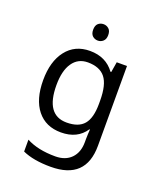

<svg xmlns="http://www.w3.org/2000/svg" viewBox="-98 -423 496 602"><g transform="rotate(20 150.0 -121.5)"><path d="M134.3 -266.6Q187.5 -266.6 216.3 -227.1H218.8L224.6 -261.7H258.8V4.4Q258.8 117.2 141.6 117.2Q84 117.2 47.4 100.6V61Q85.9 81.5 144 81.5Q177.7 81.5 197 61.8Q216.3 42 216.3 7.8V-2.4Q216.3 -8.3 216.8 -19.3Q217.3 -30.3 217.8 -34.7H215.8Q189.5 4.9 134.8 4.9Q84 4.9 55.4 -30.8Q26.9 -66.4 26.9 -130.4Q26.9 -192.9 55.4 -229.7Q84 -266.6 134.3 -266.6ZM140.1 -230.5Q107.4 -230.5 89.4 -204.3Q71.3 -178.2 71.3 -129.9Q71.3 -30.3 141.1 -30.3Q180.7 -30.3 198.7 -51.5Q216.8 -72.8 216.8 -120.1V-130.4Q216.8 -184.1 198.2 -207.3Q179.7 -230.5 140.1 -230.5ZM145.5 -359.9Q155.3 -359.9 162.8 -353.3Q170.4 -346.7 170.4 -332.5Q170.4 -318.8 162.8 -312Q155.3 -305.2 145.5 -305.2Q134.8 -305.2 127.4 -312Q120.1 -318.8 120.1 -332.5Q120.1 -346.7 127.4 -353.3Q134.8 -359.9 145.5 -359.9Z"/></g></svg>

Font: NotoSansOldHungarianUI
Style: Regular
Weight: 400
Designer: Monotype Design Team
Foundry: Monotype Imaging Inc.
Version: Version 1001.000; ttfautohint (v1.8.4.7-5d5b)